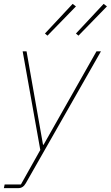

<svg xmlns="http://www.w3.org/2000/svg" viewBox="-44 -771 572 991"><path d="M348 -738 201 -587 188 -598 331 -751ZM508 -738 361 -587 348 -598 491 -751ZM181 -24 454 -506H477L89 175Q75 200 51 200H-24L-20 181H64L164 3L73 -506H93L178 -24Z"/></svg>

Font: IBM Plex Sans Thin
Style: Italic
Weight: 100
Italic angle: -11.31°
Designer: Mike Abbink, Paul van der Laan, Pieter van Rosmalen
Foundry: Bold Monday
Version: Version 3.0